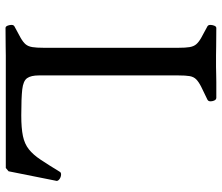

<svg xmlns="http://www.w3.org/2000/svg" viewBox="-74 -727 803 695"><g transform="rotate(90 327.5 -379.5)"><path d="M181 1Q166 1 147.5 1.5Q129 2 81 2Q74 2 71 -12Q68 -26 75 -30Q102 -44 117.5 -53Q133 -62 140.5 -71Q148 -80 150.5 -95Q153 -110 153 -137V-623Q153 -650 150.5 -664.5Q148 -679 140.5 -688Q133 -697 117.5 -706Q102 -715 75 -729Q68 -733 71 -747Q74 -761 81 -761Q129 -761 147.5 -760.5Q166 -760 181 -760H222Q233 -760 245 -760.5Q257 -761 277.5 -761Q298 -761 334 -761Q343 -761 346 -747Q349 -733 341 -729Q311 -715 293.5 -706Q276 -697 267 -688Q258 -679 255.5 -664.5Q253 -650 253 -623V-119Q253 -90 263 -76Q273 -62 304 -58.5Q335 -55 398 -55Q444 -55 472.5 -61Q501 -67 520.5 -82.5Q540 -98 558 -125Q576 -152 601 -193Q604 -200 613.5 -199Q623 -198 630 -192Q637 -186 634 -179L600 -9L588 1Z"/></g></svg>

Font: Anvers
Style: Regular
Weight: 400
Designer: Ishtar van Looy
Version: Version 1.000